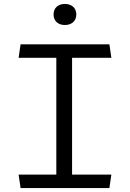

<svg xmlns="http://www.w3.org/2000/svg" viewBox="-20 -955 660 975"><path d="M84.5 0H535.5L545.5 -68.5H346V-661.5H545.5L535.5 -730H84.5L74.5 -661.5H266V-68.5H74.5ZM252 -881.5C252 -848 275.5 -828 309.5 -828C343.5 -828 367.5 -848 367.5 -881.5C367.5 -915 343.5 -935 309.5 -935C275.5 -935 252 -915 252 -881.5Z"/></svg>

Font: Monaspace Argon Light
Style: Regular
Weight: 300
Designer: Riley Cran & the Lettermatic Team
Foundry: Lettermatic
Version: Version 1.000 (Monaspace Argon)